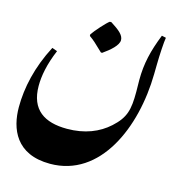

<svg xmlns="http://www.w3.org/2000/svg" viewBox="-131 -690 1133 1182"><g transform="rotate(15 435.0 -99.0)"><path d="M293 371C612 371 765 15 770 -329C770 -349 771 -368 771 -388C772 -456 777 -535 782 -563L755 -569C712 -461 691 -375 691 -269C691 -244 692 -219 692 -194C692 -79 679 -27 604 41C539 100 451 136 338 136C195 136 102 78 102 -75C102 -138 116 -215 156 -310L123 -322C48 -179 18 -40 18 83C18 220 75 371 293 371ZM419 -372H427C473 -404 519 -444 519 -477C519 -509 488 -534 433 -569H423C406 -558 345 -491 327 -463V-453C356 -432 365 -424 419 -372Z"/></g></svg>

Font: Noto Nastaliq Urdu
Style: Bold
Weight: 700
Designer: Monotype Design Team (Patrick Giasson: type design, Kamal Mansour: OpenType code, Glenda Bellarosa). Updated by Simon Co
Foundry: Monotype Imaging Inc., Simon Cozens
Version: Version 3.009